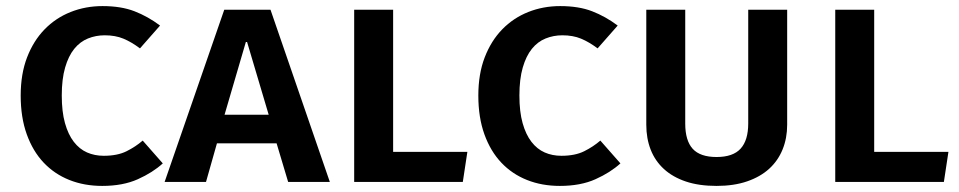

<svg xmlns="http://www.w3.org/2000/svg" viewBox="-20 -598 3152 631"><path d="M321 -86Q366 -86 396 -101Q426 -116 449 -136L515 -61Q482 -31 433 -9Q384 13 316 13Q257 13 208 -6.5Q159 -26 123.5 -63.5Q88 -101 68 -156.5Q48 -212 48 -284Q48 -355 69 -409.5Q90 -464 126.5 -501.5Q163 -539 212 -558.5Q261 -578 317 -578Q378 -578 422 -561Q466 -544 506 -514L440 -439Q412 -460 385.5 -471Q359 -482 324 -482Q295 -482 269 -471.5Q243 -461 224 -437.5Q205 -414 194 -376Q183 -338 183 -284Q183 -231 193.5 -193.5Q204 -156 222.5 -132Q241 -108 266 -97Q291 -86 321 -86Z M889 -127H693L657 0H521L717 -566H869L1064 0H927ZM718 -221H863L792 -460H788Z M1144 0V-566H1272V-99H1516L1501 0Z M1825 -86Q1870 -86 1900 -101Q1930 -116 1953 -136L2019 -61Q1986 -31 1937 -9Q1888 13 1820 13Q1761 13 1712 -6.5Q1663 -26 1627.5 -63.5Q1592 -101 1572 -156.5Q1552 -212 1552 -284Q1552 -355 1573 -409.5Q1594 -464 1630.5 -501.5Q1667 -539 1716 -558.5Q1765 -578 1821 -578Q1882 -578 1926 -561Q1970 -544 2010 -514L1944 -439Q1916 -460 1889.5 -471Q1863 -482 1828 -482Q1799 -482 1773 -471.5Q1747 -461 1728 -437.5Q1709 -414 1698 -376Q1687 -338 1687 -284Q1687 -231 1697.5 -193.5Q1708 -156 1726.5 -132Q1745 -108 1770 -97Q1795 -86 1825 -86Z M2567 -188Q2567 -144 2552 -107Q2537 -70 2508 -43.5Q2479 -17 2435.5 -2Q2392 13 2335 13Q2277 13 2234 -1.5Q2191 -16 2162 -42.5Q2133 -69 2118.5 -106Q2104 -143 2104 -188V-566H2232V-192Q2232 -136 2256.5 -109Q2281 -82 2335 -82Q2389 -82 2414 -109.5Q2439 -137 2439 -192V-566H2567Z M2725 0V-566H2853V-99H3097L3082 0Z"/></svg>

Font: Qnwhxotralxmqkhsjrfbfhwcoqn
Style: Regular
Weight: 500
Designer: Carrois Corporate & Edenspiekermann
Foundry: Carrois Corporate GbR & Edenspiekermann AG
Version: Version 2.001